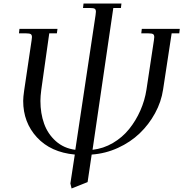

<svg xmlns="http://www.w3.org/2000/svg" viewBox="-20 -865 1034 1083"><path d="M86.9 -676.8 89.8 -702.1H304.2L300.8 -676.8H257.8L212.9 -358.9Q208 -322.3 208 -295.9Q208 -225.6 228.8 -167.5Q249.5 -109.4 294.9 -68.8Q340.3 -28.3 404.8 -20L519 -779.8Q521 -793.5 521 -798.8Q521 -811.5 514.2 -815.7Q507.3 -819.8 488.8 -819.8H448.2L451.2 -845.2H665L662.1 -819.8H619.1L502 -20Q563 -26.9 616.7 -58.3Q670.4 -89.8 708.5 -137.2Q746.6 -184.6 771.7 -241.7Q796.9 -298.8 806.2 -359.9L848.1 -637.2Q850.1 -650.9 850.1 -655.8Q850.1 -668.5 843.3 -672.6Q836.4 -676.8 817.9 -676.8H776.9L779.8 -702.1H994.1L991.2 -676.8H948.2L899.9 -359.9Q889.6 -290.5 854.7 -226.6Q819.8 -162.6 767.8 -112.8Q715.8 -63 645.3 -30.8Q574.7 1.5 497.1 6.8L474.1 162.1L383.8 198.2L377 169.9L401.9 6.8Q266.1 -5.9 188.5 -90.1Q110.8 -174.3 110.8 -295.9Q110.8 -317.4 116.2 -354L158.2 -637.2Q160.2 -650.9 160.2 -655.8Q160.2 -668.5 153.3 -672.6Q146.5 -676.8 127.9 -676.8Z"/></svg>

Font: Dihjauti
Style: Bold Italic
Weight: 700
Italic angle: -9°
Designer: T. Christopher White
Version: Version 3.0.0